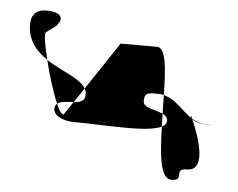

<svg xmlns="http://www.w3.org/2000/svg" viewBox="-38 -662 610 493"><g transform="rotate(5 266.5 -415.5)"><path d="M24 -579C24 -537 48 -511 76 -492C67 -528 62 -557 66 -562L93 -582C97 -592 101 -589 101 -600C101 -616 75 -618 63 -618C38 -618 24 -605 24 -579ZM76 -492C115 -466 163 -453 178 -427L153 -390C138 -389 120 -389 111 -382C99 -409 85 -454 76 -492ZM105 -369C105 -347 139 -339 155 -339C199 -339 241 -336 285 -336C299 -336 358 -334 384 -347C384 -358 383 -369 383 -380C364 -389 332 -390 332 -408C332 -428 339 -430 360 -430C368 -430 375 -430 382 -428C381 -495 377 -550 354 -550H260L178 -427C181 -422 182 -417 182 -411C182 -395 169 -391 153 -390L130 -356C125 -355 118 -365 111 -382C107 -379 105 -375 105 -369ZM382 -428C415 -419 432 -392 458 -375C456 -377 456 -379 456 -382C456 -382 458 -379 460 -374C472 -366 486 -362 504 -362C525 -362 475 -358 460 -373C474 -342 513 -243 458 -243C420 -243 458 -213 420 -213C391 -213 386 -276 384 -347C392 -351 396 -356 396 -363C396 -371 391 -376 383 -380C383 -396 382 -412 382 -428Z"/></g></svg>

Font: Alpina
Style: Regular
Weight: 400
Version: Version 0.9